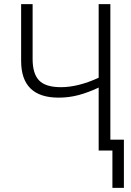

<svg xmlns="http://www.w3.org/2000/svg" viewBox="-20 -734 640 936"><path d="M584 -53V182H528V0H479H461V-307Q410 -283 363 -270.5Q316 -258 266 -258Q83 -258 83 -437V-714H139V-446Q139 -375 170.5 -342Q202 -309 277 -309Q361 -309 461 -355V-714H518V-53Z"/></svg>

Font: Noto Sans Mono UI Light
Style: Regular
Weight: 300
Monospace: yes
Designer: Monotype Design team
Foundry: Monotype Imaging Inc.
Version: Version 1.000